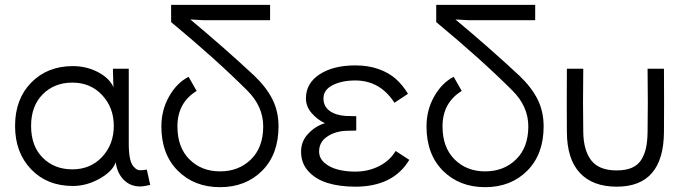

<svg xmlns="http://www.w3.org/2000/svg" viewBox="-20 -753 2804 790"><path d="M277.8 -56.2Q352.5 -56.2 400.4 -107.7Q448.2 -159.2 448.2 -234.9Q448.2 -310.1 400.4 -361.6Q352.5 -413.1 277.8 -413.1Q203.6 -413.1 155.8 -365Q107.9 -316.9 107.9 -234.9Q107.9 -151.9 155.8 -104Q203.6 -56.2 277.8 -56.2ZM42 -234.9Q42 -345.2 108.4 -413.1Q174.8 -481 279.8 -481Q336.4 -481 383.5 -456.1Q430.7 -431.2 446.8 -394L444.8 -458V-470.2H509.8V-161.1Q509.8 -143.1 511 -128.7Q512.2 -114.3 515.1 -99.9Q518.1 -85.4 523.4 -76.4Q528.8 -67.4 537.1 -60.1Q545.4 -52.7 556.9 -52.5Q568.4 -52.2 584 -55.2L598.1 7.8Q571.8 14.2 556.2 14.2Q515.6 14.2 488.5 -13.9Q461.4 -42 456.1 -85.9Q444.3 -48.8 390.6 -18.3Q336.9 12.2 279.8 12.2Q173.8 12.2 107.9 -56.6Q42 -125.5 42 -234.9Z M684.1 -662.1V-732.9H1091.3V-669.9H816.9L763.2 -672.9Q905.3 -554.2 1025.9 -441.9Q1075.7 -394.5 1100.8 -344.7Q1126 -294.9 1126 -232.9Q1126 -118.2 1058.6 -50.5Q991.2 17.1 885.3 17.1Q779.3 17.1 711.7 -50.5Q644 -118.2 644 -232.9Q644 -300.3 675.8 -356.2Q707.5 -412.1 755.9 -437L789.1 -378.9Q710 -330.1 710 -232.9Q710 -146.5 759.5 -97.2Q809.1 -47.9 885.3 -47.9Q962.4 -47.9 1012.7 -97.2Q1063 -146.5 1063 -232.9Q1063 -314.9 998 -379.9Q869.6 -508.3 684.1 -662.1Z M1664.1 -95.2Q1597.7 15.1 1441.9 15.1Q1377 15.1 1327.6 -0.2Q1278.3 -15.6 1248.5 -48.6Q1218.8 -81.5 1218.8 -128.9Q1218.8 -172.4 1248.8 -203.6Q1278.8 -234.9 1316.9 -246.1Q1285.6 -260.7 1262.2 -287.8Q1238.8 -314.9 1238.8 -348.1Q1238.8 -410.6 1295.2 -447.3Q1351.6 -483.9 1441.9 -483.9Q1495.6 -483.9 1537.8 -468.8Q1580.1 -453.6 1608.2 -428.7Q1636.2 -403.8 1658.7 -367.2L1603 -330.1Q1543.9 -421.9 1441.9 -421.9Q1387.2 -421.9 1349.1 -402.8Q1311 -383.8 1311 -348.1Q1311 -315.4 1335.9 -297.1Q1360.8 -278.8 1402.8 -275.9Q1420.9 -274.9 1445.8 -274.9V-215.8Q1420.9 -215.8 1402.8 -214.8Q1357.4 -212.4 1325.2 -190.2Q1293 -168 1293 -129.9Q1293 -102.1 1315.4 -82.8Q1337.9 -63.5 1370.6 -55.2Q1403.3 -46.9 1441.9 -46.9Q1494.6 -46.9 1539.1 -69.1Q1583.5 -91.3 1607.9 -131.8Z M1774.9 -662.1V-732.9H2182.1V-669.9H1907.7L1854 -672.9Q1996.1 -554.2 2116.7 -441.9Q2166.5 -394.5 2191.7 -344.7Q2216.8 -294.9 2216.8 -232.9Q2216.8 -118.2 2149.4 -50.5Q2082 17.1 1976.1 17.1Q1870.1 17.1 1802.5 -50.5Q1734.9 -118.2 1734.9 -232.9Q1734.9 -300.3 1766.6 -356.2Q1798.3 -412.1 1846.7 -437L1879.9 -378.9Q1800.8 -330.1 1800.8 -232.9Q1800.8 -146.5 1850.3 -97.2Q1899.9 -47.9 1976.1 -47.9Q2053.2 -47.9 2103.5 -97.2Q2153.8 -146.5 2153.8 -232.9Q2153.8 -314.9 2088.9 -379.9Q1960.4 -508.3 1774.9 -662.1Z M2379.9 -470.2Q2377.9 -323.7 2379.9 -210Q2380.9 -134.3 2412.8 -93Q2444.8 -51.8 2517.6 -51.8Q2554.7 -51.8 2579.8 -62.7Q2605 -73.7 2618.7 -95.7Q2632.3 -117.7 2638.2 -145Q2644 -172.4 2644.5 -210Q2646.5 -323.7 2644.5 -470.2H2711.9Q2712.9 -323.7 2711.9 -210Q2710.4 15.1 2517.6 15.1Q2418.9 15.1 2366 -41.5Q2313 -98.1 2312.5 -210Q2311.5 -323.7 2312.5 -470.2Z"/></svg>

Font: Kreadon
Style: Regular
Weight: 400
Designer: kohakuno
Foundry: StudioGnu
Version: Version 1.000;Glyphs 3.1.2 (3151)